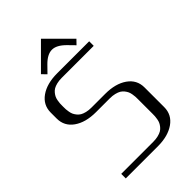

<svg xmlns="http://www.w3.org/2000/svg" viewBox="-295 -1130 1237 1237"><g transform="rotate(-45 323.0 -511.5)"><path d="M333.5 -1022.9 495.1 -861.3 465.8 -831.1 421.9 -876Q375 -922.9 333.5 -922.9Q291 -922.9 245.1 -876L201.2 -831.1L171.9 -861.3ZM541.5 -791.5V-750H250Q225.1 -750 205.1 -745.1Q185.1 -740.2 172.4 -732.7Q159.7 -725.1 150.4 -713.4Q141.1 -701.7 136.2 -691.2Q131.3 -680.7 128.7 -666Q126 -651.4 125.5 -641.6Q125 -631.8 125 -618.7V-610.4Q125 -597.2 125.5 -587.4Q126 -577.6 128.7 -563Q131.3 -548.3 136.2 -537.8Q141.1 -527.3 150.4 -515.6Q159.7 -503.9 172.4 -496.3Q185.1 -488.8 205.1 -483.9Q225.1 -479 250 -479H375Q468.8 -479 526.1 -438.7Q583.5 -398.4 583.5 -329.1V-149.9Q583.5 -80.6 526.1 -40.3Q468.8 0 375 0H83.5V-41.5H375Q399.9 -41.5 419.9 -46.4Q439.9 -51.3 452.6 -58.8Q465.3 -66.4 474.6 -78.1Q483.9 -89.8 488.8 -100.3Q493.7 -110.8 496.3 -125.5Q499 -140.1 499.5 -149.9Q500 -159.7 500 -172.9V-306.2Q500 -319.3 499.5 -329.1Q499 -338.9 496.3 -353.5Q493.7 -368.2 488.8 -378.7Q483.9 -389.2 474.6 -400.9Q465.3 -412.6 452.6 -420.2Q439.9 -427.7 419.9 -432.6Q399.9 -437.5 375 -437.5H250Q156.2 -437.5 98.9 -477.8Q41.5 -518.1 41.5 -587.4V-641.6Q41.5 -710.9 98.9 -751.2Q156.2 -791.5 250 -791.5Z"/></g></svg>

Font: Gputeks
Style: Regular
Weight: 500
Version: Version 0.9